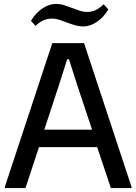

<svg xmlns="http://www.w3.org/2000/svg" viewBox="-20 -960 696 980"><path d="M5 -7 247 -740H409L651 -7V0H546L476 -209H179L110 0H5ZM450 -298 372 -532 332 -658H323L283 -532L206 -298ZM138 -854Q164 -896 198 -918Q232 -940 265 -940Q287 -940 307.5 -933.5Q328 -927 347.5 -919.5Q367 -912 386.5 -905.5Q406 -899 427 -899Q469 -899 509 -938L533 -912Q508 -870 473.5 -847.5Q439 -825 405 -825Q384 -825 363.5 -831Q343 -837 323.5 -844.5Q304 -852 284.5 -858.5Q265 -865 244 -865Q223 -865 202.5 -856.5Q182 -848 161 -828Z"/></svg>

Font: Encode Sans Narrow
Style: Medium
Weight: 500
Designer: Pablo Impallari, Andres Torresi
Foundry: Pablo Impallari, Andres Torresi
Version: Version 1.000; ttfautohint (v1.00) -l 8 -r 50 -G 200 -x 14 -